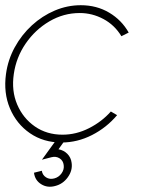

<svg xmlns="http://www.w3.org/2000/svg" viewBox="-28 -534 557 737"><path d="M397.5 -106 421.5 -92Q381 -44 325 -15.5Q269 13 208 13Q139 13 87.2 -22.5Q35.5 -58 10.2 -117.8Q-15 -177.5 -5 -250Q2.5 -305 28.8 -352.8Q55 -400.5 94.5 -436.8Q134 -473 182.2 -493.5Q230.5 -514 282 -514Q343 -514 391 -485.5Q439 -457 466 -409L438 -395Q412 -438 369 -461Q326 -484 278 -484Q216 -484 161.5 -452Q107 -420 70.5 -366.8Q34 -313.5 25 -250Q15.5 -185.5 38 -132.8Q60.5 -80 106 -48.5Q151.5 -17 212 -17Q264.5 -17 313.8 -42Q363 -67 397.5 -106ZM183.5 180Q154 188 130 173Q106 158 102.5 129L132.5 121.5Q135 138 148.8 146.8Q162.5 155.5 180 151Q197.5 146.5 208.2 131.5Q219 116.5 216.5 99.5Q214.5 82.5 200.8 73.8Q187 65 169.5 69.5L133 79L201 -15L224.5 0L196.5 39Q216.5 42.5 230.5 56.5Q244.5 70.5 247 91.5Q251 120.5 232.2 146.5Q213.5 172.5 183.5 180Z"/></svg>

Font: Urbanist Thin
Style: Italic
Weight: 100
Italic angle: -8°
Designer: Corey Hu
Foundry: Corey Hu
Version: Version 1.321; ttfautohint (v1.8.4.7-5d5b)